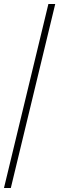

<svg xmlns="http://www.w3.org/2000/svg" viewBox="-20 -828 298 968"><path d="M0 120 224 -808H258.5L34.5 120Z"/></svg>

Font: Encode Sans SC Thin
Style: Regular
Weight: 250
Designer: Multiple Designers
Foundry: Impallari Type
Version: Version 3.002